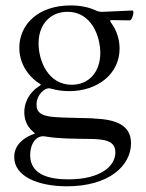

<svg xmlns="http://www.w3.org/2000/svg" viewBox="-20 -465 529 697"><path d="M223 211.3C375.7 211.3 455.6 136.7 455.6 55C455.6 -9.6 402.7 -31.6 323.5 -34.4C313.2 -37.3 219.5 -35.9 169.7 -40.8C132.5 -45.1 112.6 -55 112.6 -84.9C112.6 -122.5 144.2 -147.7 160.9 -144.2C165.1 -143.8 190.7 -134.2 231.5 -134.2C334.5 -134.2 414.1 -196.7 414.1 -288.7C414.1 -319.6 404.8 -354 382.8 -383.2C377.8 -389.6 378.9 -391.7 387.1 -392C428.3 -391.7 444.6 -391 451 -391C456.3 -391 464.1 -405.9 464.1 -420.1C464.1 -426.5 462.4 -426.8 458.8 -426.8C451.3 -426.8 419.4 -424.7 349.8 -421.9C341.6 -422.2 335.9 -423.3 328.5 -426.8C304 -438.2 273.8 -445.3 236.5 -445.3C118.6 -445.3 50.1 -376.1 50.1 -291.5C50.1 -217 104 -172.9 122.2 -162.6C126.8 -159.8 127.8 -158.7 127.8 -157C127.8 -155.5 124.6 -153.8 119.3 -150.2C95.5 -135.3 68.2 -102.3 68.2 -57.9C68.2 -38 73.5 -9.2 100.1 13.1C103.7 16 106.2 17.8 106.2 19.5C106.2 21.3 101.2 21.7 94.5 24.5C70 34.8 31.6 58.2 31.6 105.1C31.6 175.1 117.5 211.3 223 211.3ZM89.5 97.7C89.5 56.5 111.9 24.9 143.5 30.2C191.4 38.7 252.8 38.7 311.1 39.4C359 40.8 398.8 45.1 398.8 88.4C398.8 137.8 345.5 186.1 228 186.1C155.9 186.1 89.5 168 89.5 97.7ZM120 -307.5C120 -378.6 164.8 -422.2 225.1 -422.2C311.4 -422.2 344.1 -334.2 344.1 -272.7C344.1 -205.6 304.3 -157.3 240.4 -157.3C154.5 -157.3 120 -244.7 120 -307.5Z"/></svg>

Font: Margiela Serif
Style: Regular
Weight: 400
Designer: Andreas Faust, Stefan Endress
Version: Version 1.002;FEAKit 1.0